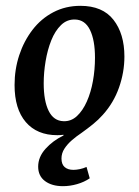

<svg xmlns="http://www.w3.org/2000/svg" viewBox="-20 -451 476 659"><path d="M196 188Q158 188 134.5 170.5Q111 153 111 121Q111 88 136 60Q161 32 198 14V-8L217 9Q209 10 198.5 11.5Q188 13 177 13Q107 13 68.5 -32Q30 -77 30 -159Q30 -213 46 -261.5Q62 -310 91.5 -348.5Q121 -387 163 -409Q205 -431 256 -431Q332 -431 369.5 -383Q407 -335 407 -257Q407 -203 388.5 -150.5Q370 -98 333 -57Q318 -40 299.5 -25Q281 -10 260 5Q242 17 226.5 30.5Q211 44 201 59.5Q191 75 191 93Q191 113 202 122.5Q213 132 232 132Q242 132 254 129.5Q266 127 277 122L288 161Q269 174 244.5 181Q220 188 196 188ZM198 -35Q224 -34 244 -52.5Q264 -71 278 -102.5Q292 -134 299 -173Q306 -212 306 -253Q306 -313 289 -348Q272 -383 238 -384Q210 -385 189.5 -365Q169 -345 156 -312.5Q143 -280 136.5 -241Q130 -202 130 -165Q130 -105 147 -70.5Q164 -36 198 -35Z"/></svg>

Font: Rasa Medium
Style: Italic
Weight: 500
Italic angle: -7.10001°
Designer: Anna Giedrys (Yrsa+Rasa design), David Brezina (Yrsa art-direction, Rasa art-direction, design)
Foundry: Rosetta Type Foundry
Version: Version 2.004